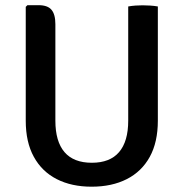

<svg xmlns="http://www.w3.org/2000/svg" viewBox="-20 -708 710 742"><path d="M590 -241.5Q590 -158.5 558.8 -101.8Q527.5 -45 470 -15.8Q412.5 13.5 334 13.5Q256.5 13.5 199.2 -15.8Q142 -45 110.8 -101.8Q79.5 -158.5 79.5 -241.5V-681.5L86 -688H129Q164 -688 179 -670.2Q194 -652.5 194 -614.5V-241.5Q194 -161.5 229.2 -120.2Q264.5 -79 335 -79Q405 -79 440.2 -120.2Q475.5 -161.5 475.5 -241.5V-683Q489 -685.5 503.8 -686.5Q518.5 -687.5 531 -687.5Q544 -687.5 560.2 -686.5Q576.5 -685.5 590 -683Z"/></svg>

Font: Signika Negative Medium
Style: Regular
Weight: 500
Designer: Anna Giedry
Foundry: Anna Giedry
Version: Version 2.001